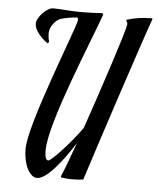

<svg xmlns="http://www.w3.org/2000/svg" viewBox="-50 -719 636 772"><g transform="rotate(5 267.5 -332.5)"><path d="M535 -667 533 -670C487 -669 466 -665 431 -655V-649C434 -647 436 -642 436 -637C432 -607 358 -381 298 -207C259 -151 180 -64 167 -64C152 -64 153 -97 153 -105C153 -215 297 -557 336 -667L332 -673C309 -671 271 -670 247 -670C193 -670 173 -675 133 -675C109 -675 69 -634 69 -608C69 -585 90 -557 123 -533L129 -539C125 -552 124 -566 124 -574C124 -602 149 -629 166 -635C185 -641 209 -645 234 -647C236 -644 237 -640 237 -637C233 -603 72 -205 72 -102C72 -40 98 10 128 10C169 10 232 -75 276 -144C251 -74 231 -21 223 -5L226 0C241 2 256 3 269 3C295 3 314 0 314 0C361 -148 510 -600 535 -667Z"/></g></svg>

Font: Romanesco
Style: Regular
Weight: 400
Designer: Astigmatic (AOETI)
Foundry: Astigmatic (AOETI)
Version: Version 1.000